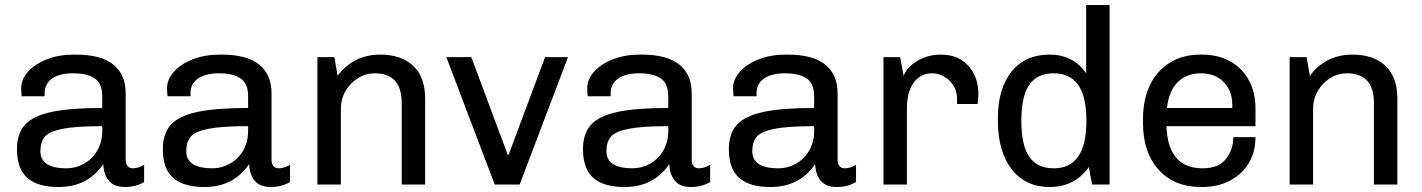

<svg xmlns="http://www.w3.org/2000/svg" viewBox="-20 -740 5702 770"><path d="M484 -365V-100Q484 -82 492 -73.5Q500 -65 512 -65Q535 -65 558 -79V-10Q524 10 481 10Q438 10 417 -14.5Q396 -39 394 -82Q332 10 215 10Q131 10 89.5 -26.5Q48 -63 48 -142Q48 -204 80 -239.5Q112 -275 186 -291Q260 -307 390 -307V-354Q390 -405 360 -425.5Q330 -446 273 -446Q219 -446 189 -425Q159 -404 159 -366V-354H67Q65 -368 65 -387Q65 -422 93 -453Q121 -484 169 -502.5Q217 -521 275 -521H284Q385 -521 434.5 -481Q484 -441 484 -365ZM142 -134Q142 -65 247 -65Q284 -65 317 -83.5Q350 -102 370 -136Q390 -170 390 -214V-234Q285 -234 231.5 -223.5Q178 -213 160 -192Q142 -171 142 -134Z M1069 -365V-100Q1069 -82 1077 -73.5Q1085 -65 1097 -65Q1120 -65 1143 -79V-10Q1109 10 1066 10Q1023 10 1002 -14.5Q981 -39 979 -82Q917 10 800 10Q716 10 674.5 -26.5Q633 -63 633 -142Q633 -204 665 -239.5Q697 -275 771 -291Q845 -307 975 -307V-354Q975 -405 945 -425.5Q915 -446 858 -446Q804 -446 774 -425Q744 -404 744 -366V-354H652Q650 -368 650 -387Q650 -422 678 -453Q706 -484 754 -502.5Q802 -521 860 -521H869Q970 -521 1019.5 -481Q1069 -441 1069 -365ZM727 -134Q727 -65 832 -65Q869 -65 902 -83.5Q935 -102 955 -136Q975 -170 975 -214V-234Q870 -234 816.5 -223.5Q763 -213 745 -192Q727 -171 727 -134Z M1685 -344V0H1591V-327Q1591 -446 1483 -446Q1447 -446 1416 -427Q1385 -408 1366 -375.5Q1347 -343 1347 -304V0H1253V-511H1321L1334 -436Q1398 -521 1505 -521Q1589 -521 1637 -476Q1685 -431 1685 -344Z M2064 0H1964L1770 -511H1870L2016 -120H2020L2166 -511H2258Z M2754 -365V-100Q2754 -82 2762 -73.5Q2770 -65 2782 -65Q2805 -65 2828 -79V-10Q2794 10 2751 10Q2708 10 2687 -14.5Q2666 -39 2664 -82Q2602 10 2485 10Q2401 10 2359.5 -26.5Q2318 -63 2318 -142Q2318 -204 2350 -239.5Q2382 -275 2456 -291Q2530 -307 2660 -307V-354Q2660 -405 2630 -425.5Q2600 -446 2543 -446Q2489 -446 2459 -425Q2429 -404 2429 -366V-354H2337Q2335 -368 2335 -387Q2335 -422 2363 -453Q2391 -484 2439 -502.5Q2487 -521 2545 -521H2554Q2655 -521 2704.5 -481Q2754 -441 2754 -365ZM2412 -134Q2412 -65 2517 -65Q2554 -65 2587 -83.5Q2620 -102 2640 -136Q2660 -170 2660 -214V-234Q2555 -234 2501.5 -223.5Q2448 -213 2430 -192Q2412 -171 2412 -134Z M3339 -365V-100Q3339 -82 3347 -73.5Q3355 -65 3367 -65Q3390 -65 3413 -79V-10Q3379 10 3336 10Q3293 10 3272 -14.5Q3251 -39 3249 -82Q3187 10 3070 10Q2986 10 2944.5 -26.5Q2903 -63 2903 -142Q2903 -204 2935 -239.5Q2967 -275 3041 -291Q3115 -307 3245 -307V-354Q3245 -405 3215 -425.5Q3185 -446 3128 -446Q3074 -446 3044 -425Q3014 -404 3014 -366V-354H2922Q2920 -368 2920 -387Q2920 -422 2948 -453Q2976 -484 3024 -502.5Q3072 -521 3130 -521H3139Q3240 -521 3289.5 -481Q3339 -441 3339 -365ZM2997 -134Q2997 -65 3102 -65Q3139 -65 3172 -83.5Q3205 -102 3225 -136Q3245 -170 3245 -214V-234Q3140 -234 3086.5 -223.5Q3033 -213 3015 -192Q2997 -171 2997 -134Z M3904 -361 3901 -323H3818V-345Q3818 -375 3803 -398Q3788 -421 3765 -433.5Q3742 -446 3719 -446Q3671 -446 3644 -408Q3617 -370 3617 -305V0H3523V-511H3590L3604 -435Q3610 -455 3631 -475Q3652 -495 3683.5 -508Q3715 -521 3753 -521Q3824 -521 3864 -475.5Q3904 -430 3904 -361Z M4430 0H4360Q4353 -32 4347 -70Q4290 10 4189 10Q4093 10 4037.5 -61Q3982 -132 3982 -256V-267Q3982 -384 4036.5 -452.5Q4091 -521 4189 -521Q4284 -521 4336 -446V-720H4430ZM4076 -255Q4076 -157 4108 -111Q4140 -65 4206 -65Q4337 -65 4337 -255Q4337 -353 4304 -399.5Q4271 -446 4206 -446Q4139 -446 4107.5 -399.5Q4076 -353 4076 -255Z M5015 -305V-234H4658Q4660 -153 4696 -109Q4732 -65 4803 -65Q4866 -65 4896 -102Q4926 -139 4926 -190H5015Q5015 -130 4987.5 -85Q4960 -40 4911.5 -15Q4863 10 4801 10H4797Q4689 10 4626.5 -59.5Q4564 -129 4564 -245V-265Q4564 -341 4592 -399Q4620 -457 4672 -489Q4724 -521 4794 -521H4801Q4864 -521 4912.5 -494.5Q4961 -468 4988 -419Q5015 -370 5015 -305ZM4660 -307H4922V-319Q4922 -376 4887.5 -411Q4853 -446 4796 -446Q4739 -446 4703.5 -411Q4668 -376 4660 -307Z M5584 -344V0H5490V-327Q5490 -446 5382 -446Q5346 -446 5315 -427Q5284 -408 5265 -375.5Q5246 -343 5246 -304V0H5152V-511H5220L5233 -436Q5297 -521 5404 -521Q5488 -521 5536 -476Q5584 -431 5584 -344Z"/></svg>

Font: Chivo
Style: Regular
Weight: 400
Designer: Hector Gatti
Foundry: Omnibus-Type
Version: Version 1.006; ttfautohint (v1.4.1)